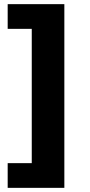

<svg xmlns="http://www.w3.org/2000/svg" viewBox="-20 -725 434 925"><path d="M17 180V61H133V-586H17V-705H290V180Z"/></svg>

Font: Nunito Sans 8pt ExtraBold
Style: Regular
Weight: 800
Version: Version 3.101;gftools[0.9.27]